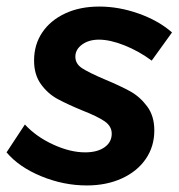

<svg xmlns="http://www.w3.org/2000/svg" viewBox="-34 -560 546 586"><path d="M-14 -95 42 -180Q76 -143 128 -119Q180 -95 226 -95Q263 -95 285 -110.5Q307 -126 307 -152Q307 -175 285 -190Q263 -205 217 -223Q171 -242 141.5 -258Q112 -274 91 -303Q70 -332 70 -375Q70 -424 95 -461Q120 -498 165 -519Q210 -540 269 -540Q329 -540 389.5 -518.5Q450 -497 491 -461L429 -375Q390 -404 346 -421.5Q302 -439 268 -439Q237 -439 216.5 -424Q196 -409 196 -387Q196 -365 217 -351.5Q238 -338 285 -318Q333 -298 363 -281.5Q393 -265 415 -235.5Q437 -206 437 -162Q437 -113 411 -75Q385 -37 338 -15.5Q291 6 231 6Q160 6 92 -22Q24 -50 -14 -95Z"/></svg>

Font: TypoPRO Montserrat Alternates
Style: Italic
Weight: 500
Italic angle: -11.3°
Designer: Julieta Ulanovsky
Foundry: Julieta Ulanovsky
Version: Version 6.001